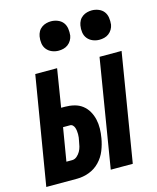

<svg xmlns="http://www.w3.org/2000/svg" viewBox="-131 -831 744 909"><g transform="rotate(-15 241.0 -376.0)"><path d="M298 0 385 -530H493L406 0ZM-18 0 70 -530H177L147 -344H166Q189 -344 211 -338.5Q233 -333 250 -320Q267 -307 278 -288Q289 -269 294 -247Q299 -225 298.5 -202Q298 -179 294 -156Q289 -126 277.5 -97Q266 -68 244 -45Q222 -22 192.5 -11Q163 0 133 0ZM105 -91H133Q146 -91 156.5 -100Q167 -109 173.5 -120.5Q180 -132 183 -144.5Q186 -157 188 -170Q190 -178 191 -186.5Q192 -195 192 -203Q192 -211 191 -219Q190 -227 187.5 -234.5Q185 -242 179.5 -247.5Q174 -253 166 -253H132ZM406 -608Q389 -608 373.5 -614.5Q358 -621 348 -633.5Q338 -646 335.5 -663Q333 -680 336 -697Q338 -709 344 -720Q350 -731 360.5 -738.5Q371 -746 383 -749Q395 -752 406 -752Q423 -752 439 -745.5Q455 -739 464.5 -726.5Q474 -714 476.5 -697Q479 -680 477 -663Q475 -651 468.5 -640Q462 -629 452 -621.5Q442 -614 430 -611Q418 -608 406 -608ZM206 -608Q189 -608 173.5 -614.5Q158 -621 148 -633.5Q138 -646 135.5 -663Q133 -680 136 -697Q138 -709 144 -720Q150 -731 160.5 -738.5Q171 -746 183 -749Q195 -752 206 -752Q223 -752 239 -745.5Q255 -739 264.5 -726.5Q274 -714 276.5 -697Q279 -680 277 -663Q275 -651 268.5 -640Q262 -629 252 -621.5Q242 -614 230 -611Q218 -608 206 -608Z"/></g></svg>

Font: Iosevka Curly XBdObl
Style: Regular
Weight: 800
Italic angle: -9°
Monospace: yes
Designer: Belleve Invis
Foundry: Belleve Invis
Version: Version 11.1.0; ttfautohint (v1.8.3)